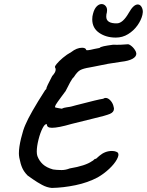

<svg xmlns="http://www.w3.org/2000/svg" viewBox="-20 -886 723 945"><path d="M116 -22Q99 -39 90 -58.5Q81 -78 75 -110Q73 -122 73 -131Q73 -161 83.5 -204.5Q94 -248 105 -272Q127 -325 202 -442Q206 -446 207.5 -447.5Q209 -449 208.5 -449.5Q208 -450 208 -450Q208 -457 237 -512Q254 -530 254 -543Q254 -550 251 -554Q248 -558 259 -571.5Q270 -585 289.5 -601.5Q309 -618 331 -630Q358 -651 384 -651Q392 -651 397.5 -648.5Q403 -646 404 -641Q404 -635 444 -645Q462 -649 470 -650Q474 -655 490.5 -658.5Q507 -662 537 -666Q553 -665 576.5 -666Q600 -667 607 -668Q614 -670 627.5 -659Q641 -648 649 -631Q651 -625 651 -622Q651 -607 632 -596.5Q613 -586 577 -582Q540 -577 512 -572Q484 -567 442 -558L421 -554Q390 -549 375 -541Q360 -533 343 -506Q336 -501 325 -480.5Q314 -460 303 -438L283 -411Q260 -380 254.5 -370.5Q249 -361 252 -357Q256 -356 266.5 -354Q277 -352 284 -351Q293 -356 309 -358Q325 -360 332 -362L354 -368Q416 -384 445 -391Q474 -398 488 -400Q493 -404 500 -404Q511 -404 521.5 -393.5Q532 -383 537 -369Q541 -355 541 -351Q541 -334 521 -325.5Q501 -317 441 -303Q354 -282 332 -276Q267 -257 236 -257Q210 -257 211 -274Q202 -279 190 -256Q178 -233 169.5 -199Q161 -165 161 -140Q161 -127 164 -118Q173 -94 191 -77.5Q209 -61 241 -52Q248 -51 258.5 -50Q269 -49 283 -49Q303 -49 323 -57Q401 -70 433 -93Q438 -95 442.5 -100Q447 -105 451 -105L450 -103Q450 -102 456 -107.5Q462 -113 469 -119Q497 -143 531 -143Q543 -143 551.5 -139.5Q560 -136 561 -133Q567 -123 555 -101Q543 -79 517.5 -55Q492 -31 461 -13Q412 13 351.5 25.5Q291 38 235 39Q211 37 187 24Q163 11 143 -3Q123 -17 116 -22ZM434 -791Q434 -806 438 -819Q444 -842 455.5 -854Q467 -866 480 -866Q491 -866 499 -857.5Q507 -849 507 -836Q507 -829 506 -825Q503 -816 503 -804Q503 -770 556 -771Q585 -772 614 -823Q637 -864 658 -864Q669 -864 676 -853Q683 -842 683 -827Q683 -823 681 -813Q675 -787 656.5 -761Q638 -735 610.5 -718Q583 -701 550 -701Q502 -701 468 -724.5Q434 -748 434 -791Z"/></svg>

Font: Caveat
Style: Bold
Weight: 700
Designer: Pablo Impallari
Foundry: Pablo Impallari
Version: Version 1.500; ttfautohint (v1.6)